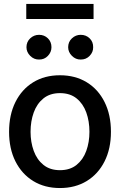

<svg xmlns="http://www.w3.org/2000/svg" viewBox="-20 -929 600 960"><path d="M279.8 11.2Q203.1 11.2 146 -23.9Q88.9 -59.1 57.1 -122.3Q25.4 -185.5 25.4 -270Q25.4 -355 57.1 -418.7Q88.9 -482.4 146 -517.6Q203.1 -552.7 279.8 -552.7Q356.4 -552.7 413.8 -517.6Q471.2 -482.4 502.9 -418.7Q534.7 -355 534.7 -270Q534.7 -185.5 502.9 -122.3Q471.2 -59.1 413.8 -23.9Q356.4 11.2 279.8 11.2ZM279.8 -78.1Q330.1 -78.1 362.8 -104.5Q395.5 -130.9 411.4 -174.6Q427.2 -218.3 427.2 -270Q427.2 -322.8 411.4 -366.7Q395.5 -410.6 362.8 -437Q330.1 -463.4 279.8 -463.4Q230 -463.4 197.3 -437Q164.6 -410.6 148.7 -366.7Q132.8 -322.8 132.8 -270Q132.8 -218.3 148.7 -174.6Q164.6 -130.9 197.3 -104.5Q230 -78.1 279.8 -78.1ZM175.3 -631.3Q149.9 -630.9 131.1 -649.7Q112.3 -668.5 112.3 -692.9Q112.3 -719.7 131.1 -737.3Q149.9 -754.9 175.3 -754.9Q201.7 -754.9 219.5 -737.3Q237.3 -719.7 237.3 -692.9Q237.3 -668.5 219.5 -649.7Q201.7 -630.9 175.3 -631.3ZM383.3 -631.3Q358.4 -630.9 339.6 -649.7Q320.8 -668.5 320.8 -692.9Q320.8 -719.7 339.6 -737.3Q358.4 -754.9 383.3 -754.9Q410.2 -754.9 428.2 -737.3Q446.3 -719.7 445.8 -692.9Q446.3 -668.5 428.2 -649.7Q410.2 -630.9 383.3 -631.3ZM447.8 -909.2V-834H111.3V-909.2Z"/></svg>

Font: Inter Tight Medium
Style: Regular
Weight: 500
Designer: Rasmus Andersson
Foundry: rsms
Version: Version 3.004; ttfautohint (v1.8.4.7-5d5b)